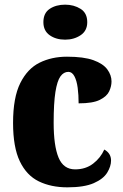

<svg xmlns="http://www.w3.org/2000/svg" viewBox="-20 -793 529 823"><path d="M269 10Q199 10 146.5 -15.5Q94 -41 65 -101.5Q36 -162 36 -266Q36 -375 67 -437Q98 -499 150 -524.5Q202 -550 267 -550Q339 -550 380.5 -535Q422 -520 440 -495.5Q458 -471 458 -444Q458 -423 448 -401.5Q438 -380 408 -365Q378 -350 317 -350Q317 -386 313 -416.5Q309 -447 299 -466Q289 -485 273 -485Q253 -485 239 -465.5Q225 -446 217.5 -398.5Q210 -351 210 -267Q210 -168 231 -117.5Q252 -67 302 -67Q347 -67 379 -91.5Q411 -116 427 -152Q456 -136 456 -105Q456 -80 439.5 -53Q423 -26 382 -8Q341 10 269 10ZM259 -623Q220 -623 193 -642Q166 -661 166 -698Q166 -737 193 -755Q220 -773 259 -773Q297 -773 325.5 -755Q354 -737 354 -698Q354 -661 325.5 -642Q297 -623 259 -623Z"/></svg>

Font: Noto Serif Tamil Condensed Black
Style: Italic
Weight: 900
Width: 3
Italic angle: -12°
Designer: Indian Type Foundry, Tom Grace, and the Monotype Design Team
Foundry: Monotype Imaging Inc.
Version: Version 2.003; ttfautohint (v1.8.4.7-5d5b)